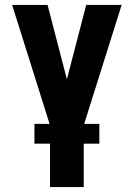

<svg xmlns="http://www.w3.org/2000/svg" viewBox="-20 -540 540 775"><path d="M182 215V-34L29 -520H172L250 -220L328 -520H471L318 -34V215ZM119 40V-40H381V40Z"/></svg>

Font: Iosevka Heavy
Style: Regular
Weight: 900
Monospace: yes
Designer: Belleve Invis
Foundry: Belleve Invis
Version: Version 32.5.0; ttfautohint (v1.8.4)